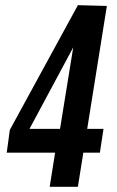

<svg xmlns="http://www.w3.org/2000/svg" viewBox="-20 -722 454 742"><path d="M6 -132 18 -220 281 -702 393 -699 317 -224H380L366 -132H302L281 0H172L193 -132ZM94 -224H212L263 -539Z"/></svg>

Font: Georama Condensed SemiBold
Style: Italic
Weight: 600
Width: 3
Italic angle: -9°
Designer: Jean-Baptiste Levee
Foundry: Production Type
Version: Version 1.000